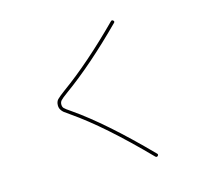

<svg xmlns="http://www.w3.org/2000/svg" viewBox="-114 -913 1229 1106"><g transform="rotate(-15 500.0 -360.0)"><path d="M271.5 -311.5Q246.1 -329.1 237.3 -335.9Q228.5 -342.8 221.7 -354Q214.8 -365.2 214.8 -379.9Q214.8 -402.3 227.1 -415Q239.3 -427.7 276.4 -455.1Q440.4 -573.2 635.7 -769.5Q642.6 -776.4 649.9 -769.5Q657.2 -762.7 650.4 -755.9Q454.1 -558.6 287.1 -438.5Q252 -413.1 243.7 -403.3Q235.4 -393.6 235.4 -379.9Q235.4 -366.2 242.7 -357.9Q250 -349.6 282.2 -328.1Q456.1 -208 695.3 36.1Q702.1 43 695.3 49.8Q688.5 56.6 680.7 49.8Q445.3 -191.4 271.5 -311.5Z"/></g></svg>

Font: Rounded-L Mgen+ 2m thin
Style: Regular
Weight: 100
Designer: [Source Han Sans]
Ryoko NISHIZUKA  (kana & ideographs); Paul D. Hunt (Latin, Greek & Cyrillic); Wenlong ZHANG  (bopomofo
Version: Version 1.059.20150602